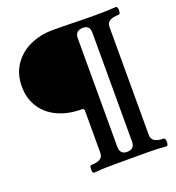

<svg xmlns="http://www.w3.org/2000/svg" viewBox="-123 -762 792 864"><g transform="rotate(-20 272.5 -329.5)"><path d="M173.3 -14.6Q173.3 -33.2 181.2 -33.2Q237.8 -33.2 237.8 -69.8V-272Q237.8 -277.3 234.9 -280.3Q231.9 -283.2 226.1 -283.2Q161.1 -283.2 111.8 -306.2Q62.5 -329.1 35.2 -371.6Q7.8 -414.1 7.8 -471.2Q7.8 -530.3 36.9 -573.7Q65.9 -617.2 115.7 -640.1Q165.5 -663.1 226.1 -663.1Q276.4 -663.1 326.7 -661.6Q377.4 -660.2 427.2 -660.2Q477.5 -660.2 527.8 -663.1Q536.1 -663.1 536.1 -644.5Q536.1 -626 527.8 -626Q470.2 -626 470.2 -589.8V-70.8Q470.2 -33.2 527.8 -33.2Q535.2 -33.2 536.1 -14.6Q536.1 3.9 527.8 3.9Q486.3 0 433.1 0H283.2Q222.7 0 181.2 3.9Q173.3 3.9 173.3 -14.6ZM389.2 -69.8V-589.8Q389.2 -626 356.9 -626Q318.8 -626 318.8 -589.8V-70.8Q318.8 -33.2 353 -33.2Q389.2 -33.2 389.2 -69.8Z"/></g></svg>

Font: Junicode Two Beta VF
Style: Regular
Weight: 400
Designer: Peter S. Baker
Foundry: Briery Creek Software
Version: Version 1.031 beta; ttfautohint (v1.8.1.43-b0c9)